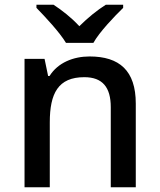

<svg xmlns="http://www.w3.org/2000/svg" viewBox="-20 -786 670 806"><path d="M257 -606H372C397 -651 459 -716 497 -753V-766H424C389 -744 349 -712 313 -676C280 -712 240 -743 205 -766H133V-753C170 -715 230 -651 257 -606ZM356 -549C288 -549 223 -523 188 -467H182L167 -539H83V0H189V-272C189 -394 224 -462 334 -462C410 -462 445 -420 445 -336V0H550V-351C550 -490 481 -549 356 -549Z"/></svg>

Font: Noto Sans Malayalam Medium
Style: Regular
Weight: 500
Designer: Jelle Bosma - Monotype Design Team
Foundry: Monotype Imaging Inc.
Version: Version 2.104